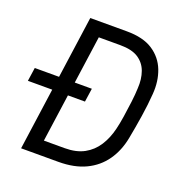

<svg xmlns="http://www.w3.org/2000/svg" viewBox="-132 -810 871 920"><g transform="rotate(20 304.0 -350.0)"><path d="M-5 -315 5 -384H296L286 -315ZM75 0 173 -700H359Q443 -700 492.5 -667.5Q542 -635 563 -581Q584 -527 579 -461Q575 -405 565.5 -343.5Q556 -282 545 -225Q532 -156 496.5 -105.5Q461 -55 403.5 -27.5Q346 0 265 0ZM165 -72H271Q330 -72 370 -94Q410 -116 435 -155Q460 -194 472 -244Q479 -272 485 -311Q491 -350 496 -390.5Q501 -431 502 -462Q505 -509 491.5 -546.5Q478 -584 445 -605.5Q412 -627 353 -627H243Z"/></g></svg>

Font: Finlandica
Style: Italic
Weight: 400
Italic angle: -8°
Designer: Niklas Ekholm, Juho Hiilivirta, Jaakko Suomalainen
Foundry: Helsinki Type Studio
Version: Version 1.064